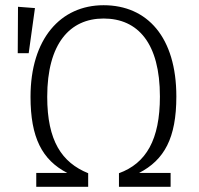

<svg xmlns="http://www.w3.org/2000/svg" viewBox="-20 -716 762 736"><path d="M377 -696C212 -696 97 -567 97 -345C97 -189 141 -103 238 -53H119V0H318V-52C217 -93 161 -176 161 -345C161 -549 248 -645 377 -645C509 -645 593 -550 593 -346C593 -180 540 -90 436 -52V0H634V-53H513C610 -103 656 -187 656 -346C656 -573 545 -696 377 -696ZM49 -690 48 -512H90L114 -685Z"/></svg>

Font: FiraGO Light
Style: Regular
Weight: 300
Designer: bBox Type
Foundry: bBox Type GmbH
Version: Version 1.001;PS 001.001;hotconv 1.0.88;makeotf.lib2.5.64775